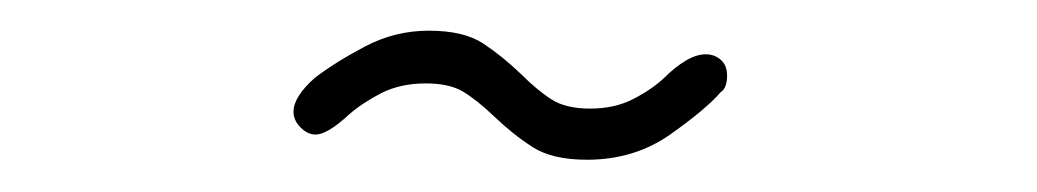

<svg xmlns="http://www.w3.org/2000/svg" viewBox="-20 -642 659 122"><path d="M353 -540.5Q331 -540.5 318.5 -548.5Q306 -556.5 294 -568Q283 -578.5 274.2 -583.8Q265.5 -589 250.5 -589Q234.5 -589 222.2 -582.8Q210 -576.5 201.5 -569Q188 -556.5 180.5 -556.5Q175.5 -556.5 171 -561Q166.5 -565.5 166.5 -571Q166.5 -580.5 180 -592.5Q193 -602.5 212 -612.5Q231 -622.5 252.5 -622.5Q274.5 -622.5 286.8 -614.5Q299 -606.5 311 -595Q321.5 -584.5 330.5 -578.8Q339.5 -573 355 -573Q370.5 -573 382.2 -579Q394 -585 402 -592.5Q409 -599.5 415.8 -603.5Q422.5 -607.5 428.5 -607.5Q434 -607.5 438 -604Q442 -600.5 442 -594Q442 -586 438 -583.5Q428.5 -572.5 405.8 -556.5Q383 -540.5 353 -540.5Z"/></svg>

Font: Sono Monospace ExtraLight
Style: Regular
Weight: 250
Version: Version 2.112